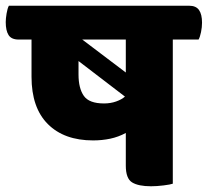

<svg xmlns="http://www.w3.org/2000/svg" viewBox="-65 -640 725 670"><path d="M595 -620Q619 -620 629.5 -605Q640 -590 640 -561Q640 -545 636.5 -528Q633 -511 628 -502H538V1Q530 4 506 7Q482 10 462 10Q418 10 396 -3.5Q374 -17 374 -62V-176Q348 -162 319.5 -156Q291 -150 260 -150Q159 -150 102 -207Q45 -264 45 -372V-502H0Q-25 -502 -35 -517.5Q-45 -533 -45 -563Q-45 -575 -42 -593Q-39 -611 -34 -620ZM298 -279Q321 -279 340.5 -286Q360 -293 371 -303L209 -427V-380Q209 -332 227.5 -305.5Q246 -279 298 -279ZM374 -387V-502H222Z"/></svg>

Font: Baloo
Style: Regular
Weight: 400
Designer: Sarang Kulkarni and Ek Type
Foundry: Ek Type
Version: Version 1.443;PS 1.000;hotconv 16.6.51;makeotf.lib2.5.65220;